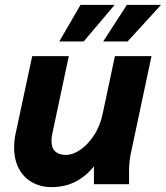

<svg xmlns="http://www.w3.org/2000/svg" viewBox="-20 -755 680 787"><path d="M38 -151Q38 -165 39.5 -180.5Q41 -196 45 -212L112 -525H262L195 -210Q193 -201 192 -193.5Q191 -186 191 -178Q191 -148 206.5 -134Q222 -120 250 -120Q278 -120 308.5 -140.5Q339 -161 365 -200Q391 -239 402 -294L451 -525H601L516 -125Q512 -104 510.5 -87.5Q509 -71 509 -49V0H365V-111L384 -101Q353 -49 304 -18.5Q255 12 191 12Q147 12 112 -7.5Q77 -27 57.5 -63.5Q38 -100 38 -151ZM223 -585 310 -735H450L323 -585ZM403 -585 500 -735H640L503 -585Z"/></svg>

Font: Radio Canada
Style: Italic
Weight: 400
Italic angle: -12°
Designer: Charles Daoud, Etienne Aubert Bonn, Alexandre Saumier Demers, Jacques Le Bailly
Foundry: Radio-Canada
Version: Version 2.104;gftools[0.9.28.dev5+ged2979d]